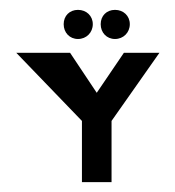

<svg xmlns="http://www.w3.org/2000/svg" viewBox="-20 -369 355 389"><path d="M13 -262 146 -124V0H206V-124L303 -262H231L176 -181L122 -262ZM213 -349C196 -349 184 -337 184 -320C184 -303 196 -290 213 -290C230 -290 243 -303 243 -320C243 -337 230 -349 213 -349ZM138 -349C121 -349 109 -337 109 -320C109 -303 121 -290 138 -290C155 -290 168 -303 168 -320C168 -337 155 -349 138 -349Z"/></svg>

Font: Hussar Tani
Style: Dwa
Weight: 700
Foundry: Cannot Into Space Fonts
Version: Version 0.92